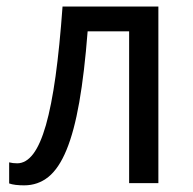

<svg xmlns="http://www.w3.org/2000/svg" viewBox="-20 -556 586 583"><path d="M460.9 0H372.1V-460.9H246.1Q236.3 -334.5 220.7 -245.6Q205.1 -156.7 181.9 -100.6Q158.7 -44.4 127 -18.8Q95.2 6.8 53.2 6.8Q39.6 6.8 27.6 5.4Q15.6 3.9 7.8 1V-63Q19 -60.1 32.2 -60.1Q59.1 -60.1 80.8 -88.6Q102.5 -117.2 119.4 -176Q136.2 -234.9 148.7 -324.5Q161.1 -414.1 169.9 -536.1H460.9Z"/></svg>

Font: Genotype
Style: Regular
Weight: 400
Foundry: Ascender Corporation
Version: Version 1.00